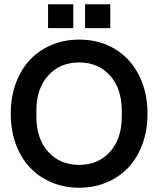

<svg xmlns="http://www.w3.org/2000/svg" viewBox="-20 -877 748 907"><path d="M354 -689.9Q447.3 -689.9 520.3 -647.2Q593.3 -604.5 635 -524.4Q676.8 -444.3 676.8 -339.8Q676.8 -261.2 652.6 -195.6Q628.4 -129.9 585.7 -85Q543 -40 483.4 -15.1Q423.8 9.8 354 9.8Q284.2 9.8 224.6 -15.1Q165 -40 122.1 -85Q79.1 -129.9 54.9 -195.6Q30.8 -261.2 30.8 -339.8Q30.8 -418.5 54.9 -484.1Q79.1 -549.8 122.1 -595Q165 -640.1 224.6 -665Q284.2 -689.9 354 -689.9ZM151.9 -325.2Q151.9 -222.2 207.5 -160.2Q263.2 -98.1 354 -98.1Q444.3 -98.1 499.8 -160.2Q555.2 -222.2 555.2 -325.2V-355Q555.2 -458 499.8 -520Q444.3 -582 354 -582Q263.2 -582 207.5 -520Q151.9 -458 151.9 -355ZM207 -744.1V-856.9H326.2V-744.1ZM381.8 -744.1V-856.9H501V-744.1Z"/></svg>

Font: TASA Orbiter Display SemiBold
Style: Regular
Weight: 600
Designer: Weizhong Zhang
Version: Version 1.000;Glyphs 3.1.2 (3151)